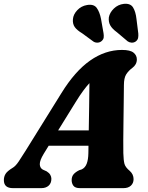

<svg xmlns="http://www.w3.org/2000/svg" viewBox="-43 -974 765 994"><path d="M183.5 -178Q162.5 -143.5 163 -124Q163.5 -104.5 178.5 -96L198.5 -87Q212 -78.5 217.5 -68.5Q223 -58.5 223 -48.5Q223 -25.5 208.8 -12.8Q194.5 0 171 0H24Q-23 0 -23 -41.5Q-23 -59.5 -14.2 -73.8Q-5.5 -88 21.5 -104.5Q37 -113 53.8 -138Q70.5 -163 88.5 -192L275 -492Q345 -605.5 423.5 -660.5Q502 -715.5 588.5 -715.5Q631 -715.5 648.2 -701.5Q665.5 -687.5 665.5 -666.5Q665.5 -639.5 641.5 -622Q622 -607.5 610.2 -588.8Q598.5 -570 598.5 -533Q598 -494.5 597.5 -444.2Q597 -394 596.2 -342.5Q595.5 -291 595.2 -248Q595 -205 595.5 -181Q596.5 -144.5 601.2 -126.2Q606 -108 629 -89Q648.5 -71.5 648.5 -46.5Q648.5 -26 634.8 -13Q621 0 596 0H371Q346.5 0 337.2 -12.2Q328 -24.5 328 -41.5Q328 -60 338 -71.8Q348 -83.5 367.5 -93L380 -97Q398 -105.5 406 -126.8Q414 -148 414.5 -181Q414.5 -189.5 414.8 -199.2Q415 -209 415 -219.5H209ZM349 -446 258 -299H416.5Q417.5 -356.5 418.5 -420.8Q419.5 -485 420 -543.5Q405 -527.5 387.5 -503.8Q370 -480 349 -446ZM663.5 -876 673 -800.5Q674 -788 672 -777.8Q670 -767.5 660 -759.5Q650 -752.5 638.2 -753.2Q626.5 -754 618 -760L563 -806.5Q537.5 -825 527.8 -842.8Q518 -860.5 520.5 -884Q525 -909 546.5 -929.8Q568 -950.5 598 -954Q632.5 -957.5 646 -935.2Q659.5 -913 663.5 -876ZM480 -876 493 -802Q495 -790 493.8 -779.8Q492.5 -769.5 482.5 -761Q473.5 -753.5 461.5 -753.2Q449.5 -753 440.5 -759L382.5 -801.5Q355 -818 343.8 -834.2Q332.5 -850.5 334.5 -874.5Q336.5 -899.5 357 -921.2Q377.5 -943 407.5 -948Q442.5 -954 457.8 -933Q473 -912 480 -876Z"/></svg>

Font: Fraunces 9pt SuperSoft
Style: Bold Italic
Weight: 700
Italic angle: -16°
Version: Version 1.000;[b76b70a41]